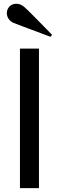

<svg xmlns="http://www.w3.org/2000/svg" viewBox="-20 -981 307 1001"><path d="M15.6 0ZM183.1 0H84V-727.5H183.1ZM106.9 -944.3Q115.2 -937.5 151.4 -901.4Q187.5 -865.2 219.2 -832.5L251.5 -799.3L243.2 -789.1L197.8 -806.2Q152.3 -823.2 104 -841.3Q55.7 -859.4 50.3 -861.8Q33.2 -869.1 24.4 -883.3Q15.6 -897.5 15.6 -912.6Q15.6 -932.6 29.3 -947Q43 -961.4 65.9 -961.4Q87.4 -961.4 106.9 -944.3Z"/></svg>

Font: Coda
Style: Regular
Weight: 400
Designer: vernon adams
Foundry: vernon adams
Version: Version 2.000; ttfautohint (v0.8) -r 50 -G 200 -x